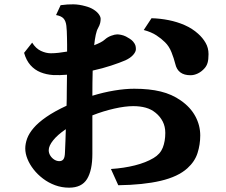

<svg xmlns="http://www.w3.org/2000/svg" viewBox="-20 -827 1040 883"><path d="M258.8 -803.2Q292 -807.6 318.1 -807.1Q344.2 -806.6 372.1 -798.8Q395 -793 410.9 -782.7Q426.8 -772.5 434.8 -761Q442.9 -749.5 442.9 -740.2Q442.9 -731 440.7 -721.2Q438.5 -711.4 431.2 -698.2Q424.8 -687.5 420.4 -667Q416 -646.5 413.1 -619.1Q428.7 -625 441.7 -631.6Q454.6 -638.2 461.9 -645Q474.1 -656.2 491.2 -662.6Q508.3 -668.9 519 -668.9Q526.4 -668.9 537.1 -666.7Q547.9 -664.6 559.1 -659.2Q566.4 -655.3 576.2 -649.2Q585.9 -643.1 591.8 -636.2Q599.6 -627 602.3 -619.4Q605 -611.8 605 -601.1Q605 -588.9 592.5 -574.7Q580.1 -560.5 557.1 -549.8Q531.2 -538.6 491.2 -525.4Q451.2 -512.2 406.2 -502.4Q404.8 -447.8 404.8 -386.7Q455.6 -402.3 505.4 -410.6Q555.2 -418.9 597.2 -418.9Q667 -418.9 718.8 -406.2Q770.5 -393.6 811 -365.2Q856 -334 878.4 -292.2Q900.9 -250.5 900.9 -204.1Q900.9 -162.1 888.4 -123Q876 -84 841.8 -53.2Q798.8 -14.2 718.8 4.6Q638.7 23.4 523.9 24.9L490.2 -49.8Q549.8 -53.7 600.3 -66.4Q650.9 -79.1 686 -100.1Q716.8 -118.2 728.5 -147.7Q740.2 -177.2 740.2 -215.8Q740.2 -245.1 728.3 -268.3Q716.3 -291.5 695.8 -308.1Q675.8 -324.7 650.1 -331.8Q624.5 -338.9 592.8 -338.9Q555.7 -338.9 505.6 -327.6Q455.6 -316.4 404.8 -296.4V-119.1Q404.8 -43.9 380.4 -3.9Q356 36.1 297.9 36.1Q264.2 36.1 233.6 24.9Q203.1 13.7 178 -5.4Q152.8 -24.4 134.5 -47.9Q116.2 -71.3 106.2 -96.2Q96.2 -121.1 96.2 -144Q96.2 -166 104.7 -189.7Q113.3 -213.4 134.5 -238.3Q155.8 -263.2 192.6 -288.8Q229.5 -314.5 286.1 -340.8Q286.6 -356.4 286.9 -372.1Q287.1 -387.7 287.1 -402.8Q287.6 -423.3 287.6 -443.6Q287.6 -463.9 288.1 -483.4Q254.4 -480.5 224.1 -481.9Q193.4 -483.9 166.5 -494.6Q139.6 -505.4 120.1 -527.3Q100.6 -549.3 90.8 -584L127.9 -630.9Q144.5 -604 168 -593Q191.4 -582 213.9 -582Q231 -582 249.8 -584.2Q268.6 -586.4 288.6 -589.8V-623Q288.6 -639.2 288.1 -653.8Q287.6 -687 285.2 -708.5Q282.7 -730 272.5 -741.7Q262.2 -753.4 237.8 -757.8ZM676.8 -743.2Q716.3 -742.2 755.6 -734.4Q794.9 -726.6 829.8 -711.2Q864.7 -695.8 891.1 -671.9Q912.1 -653.3 925.5 -630.1Q939 -606.9 939 -578.1Q939 -552.7 934.6 -538.1Q930.2 -523.4 920.9 -513.2Q907.2 -497.6 890.1 -489.3Q873 -481 856 -481Q797.9 -481 786.1 -533.2Q779.8 -558.6 768.8 -586.4Q757.8 -614.3 738.8 -632.8Q722.2 -649.4 699 -664.6Q675.8 -679.7 641.1 -689ZM204.1 -136.2Q204.1 -123 211.2 -111.6Q218.3 -100.1 229.5 -93Q240.7 -85.9 252.9 -85.9Q265.6 -85.9 272 -95Q278.3 -104 278.8 -127Q279.8 -152.3 281 -179.2Q282.2 -206.1 282.7 -232.9Q244.6 -207 224.4 -181.6Q204.1 -156.2 204.1 -136.2Z"/></svg>

Font: BIZ UDMincho
Style: Bold
Weight: 700
Monospace: yes
Designer: TypeBank Co., Ltd.
Foundry: Morisawa Inc.
Version: Version 1.06